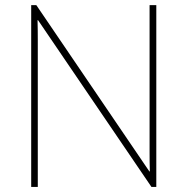

<svg xmlns="http://www.w3.org/2000/svg" viewBox="-20 -734 738 754"><path d="M567.4 -713.9H593.8V0H574.7L129.4 -654.8H127.4Q127.9 -633.3 128.2 -613.8Q128.4 -594.2 128.4 -577.1V0H102.5V-713.9H122.6L566.4 -61H568.4Q567.9 -79.6 567.6 -98.6Q567.4 -117.7 567.4 -137.2Z"/></svg>

Font: Nokora Thin
Style: Regular
Weight: 100
Designer: Danh Hong
Version: Version 8.000; ttfautohint (v1.8.3)